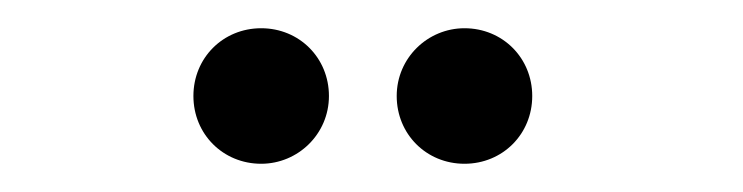

<svg xmlns="http://www.w3.org/2000/svg" viewBox="-20 -820 526 136"><path d="M357 -752C357 -779 336 -800 309 -800C283 -800 261 -779 261 -752C261 -725 282 -704 309 -704C336 -704 357 -725 357 -752ZM213 -752C213 -779 192 -800 165 -800C138 -800 117 -779 117 -752C117 -725 138 -704 165 -704C191 -704 213 -725 213 -752Z"/></svg>

Font: LS
Style: Regular
Weight: 400
Designer: BSozoo
Foundry: BSozoo
Version: Version 001.000